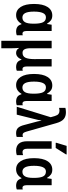

<svg xmlns="http://www.w3.org/2000/svg" viewBox="945 -1762 1056 2987"><g transform="rotate(90 1473.5 -268.0)"><path d="M214 10Q134 10 87.5 -62Q41 -134 41 -269Q41 -407 88.5 -480Q136 -553 220 -553Q266 -553 295.5 -531.5Q325 -510 347 -472H353L364 -543H462V-152Q462 -119 472.5 -104Q483 -89 500 -89Q515 -89 528 -94V-2Q522 3 504 6.5Q486 10 474 10Q426 10 398 -9Q370 -28 357 -73H349Q327 -34 293.5 -12Q260 10 214 10ZM252 -88Q301 -88 324.5 -128.5Q348 -169 348 -258V-270Q348 -363 326 -408.5Q304 -454 249 -454Q203 -454 181.5 -406Q160 -358 160 -268Q160 -176 182.5 -132Q205 -88 252 -88Z M614 240V-543H730V-214Q730 -153 746.5 -121.5Q763 -90 801 -90Q856 -90 877.5 -135.5Q899 -181 899 -274L898 -543H1014V-152Q1014 -119 1024.5 -104Q1035 -89 1052 -89Q1067 -89 1080 -94V-2Q1074 3 1056 6.5Q1038 10 1026 10Q978 10 950.5 -9Q923 -28 910 -73H904Q888 -34 862 -12Q836 10 803 10Q753 10 728 -35H725Q727 -13 728.5 16Q730 45 730 73V240Z M1303 10Q1223 10 1176.5 -62Q1130 -134 1130 -269Q1130 -407 1177.5 -480Q1225 -553 1309 -553Q1355 -553 1384.5 -531.5Q1414 -510 1436 -472H1442L1453 -543H1551V-152Q1551 -119 1561.5 -104Q1572 -89 1589 -89Q1604 -89 1617 -94V-2Q1611 3 1593 6.5Q1575 10 1563 10Q1515 10 1487 -9Q1459 -28 1446 -73H1438Q1416 -34 1382.5 -12Q1349 10 1303 10ZM1341 -88Q1390 -88 1413.5 -128.5Q1437 -169 1437 -258V-270Q1437 -363 1415 -408.5Q1393 -454 1338 -454Q1292 -454 1270.5 -406Q1249 -358 1249 -268Q1249 -176 1271.5 -132Q1294 -88 1341 -88Z M2051 10Q1997 10 1968.5 -20.5Q1940 -51 1923 -120L1883 -270Q1876 -296 1868 -326Q1860 -356 1857 -382H1853Q1851 -358 1846 -335.5Q1841 -313 1835 -290L1763 0H1640L1803 -528L1785 -592Q1772 -635 1751.5 -650Q1731 -665 1702 -665Q1689 -665 1678 -662.5Q1667 -660 1658 -658V-757Q1671 -760 1687 -762.5Q1703 -765 1723 -765Q1788 -766 1829.5 -733Q1871 -700 1895 -616L2025 -158Q2036 -119 2047.5 -105Q2059 -91 2078 -91Q2095 -91 2110 -97V1Q2085 10 2051 10Z M2323 10Q2177 9 2177 -163V-543H2293V-169Q2293 -127 2306.5 -108.5Q2320 -90 2346 -90Q2369 -90 2393 -99V-1Q2364 10 2323 10ZM2201 -606V-618L2249 -776H2382V-767L2281 -606Z M2613 10Q2533 10 2486.5 -62Q2440 -134 2440 -269Q2440 -407 2487.5 -480Q2535 -553 2619 -553Q2665 -553 2694.5 -531.5Q2724 -510 2746 -472H2752L2763 -543H2861V-152Q2861 -119 2871.5 -104Q2882 -89 2899 -89Q2914 -89 2927 -94V-2Q2921 3 2903 6.5Q2885 10 2873 10Q2825 10 2797 -9Q2769 -28 2756 -73H2748Q2726 -34 2692.5 -12Q2659 10 2613 10ZM2651 -88Q2700 -88 2723.5 -128.5Q2747 -169 2747 -258V-270Q2747 -363 2725 -408.5Q2703 -454 2648 -454Q2602 -454 2580.5 -406Q2559 -358 2559 -268Q2559 -176 2581.5 -132Q2604 -88 2651 -88Z"/></g></svg>

Font: Noto Sans Condensed SemiBold
Style: Regular
Weight: 600
Width: 3
Designer: Monotype Design Team
Foundry: Monotype Imaging Inc.
Version: Version 2.013; ttfautohint (v1.8.4.7-5d5b)